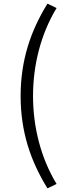

<svg xmlns="http://www.w3.org/2000/svg" viewBox="-20 -836 371 1052"><path d="M240 196 290 172C204 30 161 -139 161 -310C161 -481 204 -650 290 -792L240 -816C148 -667 93 -506 93 -310C93 -113 148 47 240 196Z"/></svg>

Font: Noto Sans CJK JP DemiLight
Style: Regular
Weight: 350
Designer: Ryoko NISHIZUKA (kana & ideographs); Paul D. Hunt (Latin, Greek & Cyrillic); Wenlong ZHANG (bopomofo); Sandoll Communica
Foundry: Adobe Systems Incorporated
Version: Version 1.004;PS 1.004;hotconv 1.0.82;makeotf.lib2.5.63406